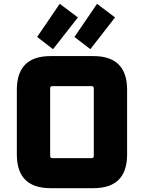

<svg xmlns="http://www.w3.org/2000/svg" viewBox="-20 -983 752 1003"><path d="M68 -176V-514Q68 -690 244 -690H468Q644 -690 644 -514V-176Q644 0 468 0H244Q68 0 68 -176ZM242 -168Q242 -157 253 -157H459Q470 -157 470 -168V-522Q470 -533 459 -533H253Q242 -533 242 -522ZM174 -790 292 -963 387 -892 257 -726ZM369 -790 487 -963 581 -892 452 -726Z"/></svg>

Font: Oxanium ExtraBold
Style: Regular
Weight: 800
Designer: Severin Meyer
Version: Version 2.000